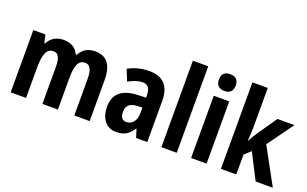

<svg xmlns="http://www.w3.org/2000/svg" viewBox="-86 -1168 2538 1585"><g transform="rotate(20 1183.0 -375.5)"><path d="M604 -557C543 -557 497 -531 470 -478H460C439 -526 397 -557 329 -557C268 -557 217 -530 193 -477H185L169 -547H63V0H198V-260C198 -377 217 -440 281 -440C323 -440 342 -402 342 -322V0H478V-276C478 -385 499 -440 559 -440C601 -440 622 -401 622 -321V0H757V-359C757 -494 706 -557 604 -557Z M1081 -557C1012 -557 947 -540 896 -510L936 -412C982 -437 1023 -451 1060 -451C1105 -451 1128 -422 1128 -363V-341L1052 -338C921 -332 851 -276 851 -162C851 -65 898 10 991 10C1063 10 1101 -16 1139 -73H1142L1165 0H1263V-363C1263 -492 1199 -557 1081 -557ZM1084 -252 1128 -254V-205C1128 -137 1092 -96 1044 -96C1009 -96 989 -117 989 -166C989 -219 1017 -249 1084 -252Z M1522 0V-760H1387V0Z M1716 -761C1669 -761 1642 -739 1642 -687C1642 -637 1671 -614 1716 -614C1762 -614 1790 -637 1790 -687C1790 -738 1764 -761 1716 -761ZM1784 -547H1648V0H1784Z M2045 -426V-760H1910V0H2045V-174L2100 -225L2215 0H2366L2192 -319L2357 -547H2208L2088 -373C2073 -351 2057 -324 2042 -296H2039C2043 -339 2045 -382 2045 -426Z"/></g></svg>

Font: Noto Sans Devanagari UI Condensed
Style: Bold
Weight: 700
Width: 3
Designer: Jelle Bosma - Monotype Design Team
Foundry: Monotype Imaging Inc.
Version: Version 2.004